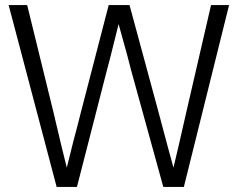

<svg xmlns="http://www.w3.org/2000/svg" viewBox="-20 -736 937 756"><path d="M283 0H203L14 -716H87L191 -292Q205 -234 221 -165Q229 -132 243 -76Q249 -99 260 -144Q266 -170 283 -233L298 -292L408 -716H490L603 -299Q621 -232 639 -164Q650 -124 663 -76L685 -169Q703 -249 713 -292L811 -716H882L704 0H623L495 -464Q483 -513 467 -569Q453 -620 447 -641Q441 -617 414 -509L399 -452Z"/></svg>

Font: Almarai Light
Style: Regular
Weight: 300
Designer: Boutros International 2019
Foundry: Created by Boutros International 2019
Version: Version 1.10